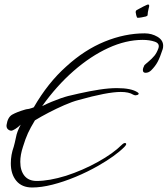

<svg xmlns="http://www.w3.org/2000/svg" viewBox="-20 -764 744 852"><path d="M123 68Q77 68 52.5 38.5Q28 9 28 -39Q28 -77 41 -113Q43 -120 45.5 -130.5Q48 -141 51 -155Q55 -179 72 -211Q60 -199 47.5 -191.5Q35 -184 31 -184Q22 -184 15 -190.5Q8 -197 9 -209Q14 -244 34.5 -255.5Q55 -267 89 -277Q91 -278 96 -279Q101 -280 109 -281Q117 -283 122.5 -285Q128 -287 130 -288Q193 -397 274 -469Q355 -543 444.5 -579.5Q534 -616 622 -616Q653 -616 678.5 -601Q704 -586 704 -561Q704 -552 702 -546Q690 -509 679.5 -489.5Q669 -470 651 -452Q640 -441 626 -441Q614 -441 614 -453Q614 -462 621 -475Q623 -477 627 -480.5Q631 -484 636 -488Q655 -504 665.5 -517Q676 -530 683 -550Q690 -571 667 -579Q644 -587 613 -587Q539 -587 460.5 -551Q382 -515 306.5 -449Q231 -383 167 -293Q189 -304 209.5 -312.5Q230 -321 250 -328Q256 -330 268.5 -334Q281 -338 300 -342L330 -349Q379 -360 421.5 -366.5Q464 -373 499 -373Q563 -373 591 -354Q600 -348 591 -343Q585 -341 582 -341Q577 -341 571 -344Q552 -356 516 -356Q456 -356 328 -320Q301 -313 265.5 -297.5Q230 -282 195.5 -264Q161 -246 135 -230Q115 -197 104 -173Q93 -149 82 -113Q70 -77 70 -46Q70 -7 88.5 16Q107 39 143 39Q198 39 273 16Q347 -8 414.5 -45.5Q482 -83 520 -121Q532 -133 539 -128L540 -125Q540 -120 532 -112Q492 -72 417 -29Q368 -1 315 21Q262 43 212.5 55.5Q163 68 123 68ZM591 -685Q587 -685 584.5 -696.5Q582 -708 582 -710Q582 -716 586 -719Q604 -729 616 -735Q628 -741 633 -743Q635 -744 637 -744Q642 -744 642 -738Q642 -736 641.5 -733.5Q641 -731 640 -728Q635 -708 635 -697Q635 -694 628 -691Q620 -689 609 -687Q598 -685 591 -685Z"/></svg>

Font: Allison
Style: Regular
Weight: 400
Designer: Robert E. Leuschke
Foundry: Robert E. Leuschke
Version: Version 1.010; ttfautohint (v1.8.3)